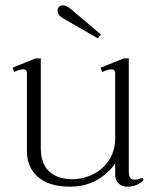

<svg xmlns="http://www.w3.org/2000/svg" viewBox="-20 -690 597 720"><path d="M196 -651Q196 -660 202 -665Q208 -670 216 -670Q230 -670 248 -654L358 -561L347 -546L217 -621Q196 -633 196 -651ZM517 -24V-13Q493 10 458 10Q437 10 424.5 -2Q412 -14 412 -37V-79Q392 -44 347 -17Q302 10 242 10Q165 10 123 -26Q81 -62 81 -123V-415Q81 -430 67 -430Q53 -430 33 -420L27 -436L113 -471H133V-133Q133 -77 164 -47.5Q195 -18 251 -18Q292 -18 329 -36.5Q366 -55 389 -90Q412 -125 412 -172V-415Q412 -430 397 -430Q386 -430 363 -420L357 -436L444 -471H463V-46Q463 -16 484 -16Q495 -16 517 -24Z"/></svg>

Font: Taviraj ExtraLight
Style: Regular
Weight: 200
Designer: Katatrad Team
Foundry: CadsonDemak
Version: Version 1.030